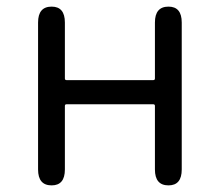

<svg xmlns="http://www.w3.org/2000/svg" viewBox="-20 -560 664 580"><path d="M136 0Q95 0 95 -48V-492Q95 -540 136 -540Q176 -540 176 -492V-323Q176 -318 181 -318H443Q448 -318 448 -323V-492Q448 -540 489 -540Q529 -540 529 -492V-48Q529 0 489 0Q448 0 448 -48V-240Q448 -245 443 -245H181Q176 -245 176 -240V-48Q176 0 136 0Z"/></svg>

Font: Resource Han Rounded KR Normal
Style: Regular
Weight: 350
Designer: Cyano Hao (round all glyphs); Ryoko NISHIZUKA 西塚涼子 (kana, bopomofo & ideographs); Paul D. Hunt (Latin, Greek & Cyrillic)
Foundry: Cyano Hao
Version: 0.990